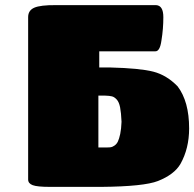

<svg xmlns="http://www.w3.org/2000/svg" viewBox="-20 -729 758 749"><path d="M367.2 -528.8V-465.8H409.2Q525.4 -462.9 577.9 -449.5Q630.4 -436 672.9 -392.1Q717.8 -333 717.8 -228Q717.8 -149.9 684.1 -89.8Q660.2 -48.3 596.2 -22.9Q541.5 -1.5 376 0H173.8Q125.5 0 107.7 -6.6Q89.8 -13.2 89.8 -28.8V-662.1Q89.8 -688.5 113.8 -699Q137.7 -709.5 198.2 -709H588.9Q617.2 -707.5 617.2 -662.1Q617.2 -616.2 609.9 -571.8Q604 -527.3 585 -528.8ZM363.8 -356V-153.8H397.9Q407.2 -153.8 413.1 -154.8Q418.9 -155.8 427 -161.4Q435.1 -167 439.9 -177Q444.8 -187 449 -206.5Q453.1 -226.1 454.1 -253.9Q452.6 -289.6 448.5 -310.3Q444.3 -331.1 435.3 -340.8Q426.3 -350.6 417 -353Q407.7 -355.5 390.1 -356Z"/></svg>

Font: GGS TheRock Black
Style: Regular
Weight: 900
Designer: Rodrigo Fuenzalida (2012); Goodgame Studios (2014)
Foundry: Rodrigo Fuenzalida,2012;  GGS,2014
Version: Version 1.002 | FøM Mod